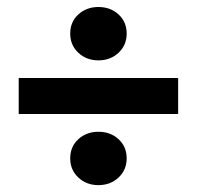

<svg xmlns="http://www.w3.org/2000/svg" viewBox="-20 -607 568 554"><path d="M34 -278.1V-381.9H494V-278.1ZM264 -72.8Q229.6 -72.8 206.1 -94.7Q182.6 -116.7 182.6 -150Q182.6 -184 206.1 -205.4Q229.6 -226.8 264 -226.8Q298.6 -226.8 322 -205.4Q345.5 -184 345.5 -150Q345.5 -116.7 322 -94.7Q298.6 -72.8 264 -72.8ZM264 -432.8Q229.6 -432.8 206.1 -454.7Q182.6 -476.7 182.6 -510Q182.6 -544 206.1 -565.4Q229.6 -586.8 264 -586.8Q298.6 -586.8 322 -565.4Q345.5 -544 345.5 -510Q345.5 -476.7 322 -454.7Q298.6 -432.8 264 -432.8Z"/></svg>

Font: Source Sans 3
Style: Regular
Weight: 200
Designer: Paul D. Hunt
Foundry: Adobe
Version: Version 3.046;hotconv 1.0.118;makeotfexe 2.5.65603